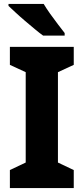

<svg xmlns="http://www.w3.org/2000/svg" viewBox="-20 -951 423 971"><path d="M353 0H30V-91L110 -129V-586L30 -623V-714H353V-623L273 -586V-129L353 -91ZM201 -931Q214 -909 233.5 -881.5Q253 -854 273 -828Q293 -802 307 -784V-771H198Q181 -783 157 -803Q133 -823 107 -845Q81 -867 59 -887.5Q37 -908 23 -921V-931Z"/></svg>

Font: Noto Sans Malayalam SemiCondensed ExtraBold
Style: Regular
Weight: 800
Width: 4
Designer: Jelle Bosma - Monotype Design Team
Foundry: Monotype Imaging Inc.
Version: Version 2.104; ttfautohint (v1.8.4.7-5d5b)